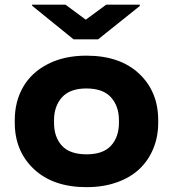

<svg xmlns="http://www.w3.org/2000/svg" viewBox="-20 -770 721 800"><path d="M41.5 -258.8V-269Q41.5 -346.7 76.2 -407.2Q110.8 -467.8 179 -502.9Q247.1 -538.1 339.8 -538.1Q480 -538.1 559.6 -463.1Q639.2 -388.2 639.2 -269V-258.8Q639.2 -200.7 619.1 -151.6Q599.1 -102.5 561.8 -66.7Q524.4 -30.8 467.5 -10.5Q410.6 9.8 340.8 9.8Q201.7 9.8 121.6 -65.2Q41.5 -140.1 41.5 -258.8ZM205.1 -269V-258.8Q205.1 -198.7 238 -162.8Q271 -127 340.8 -127Q409.7 -127 442.6 -163.1Q475.6 -199.2 475.6 -258.8V-269Q475.6 -327.6 442.4 -364.5Q409.2 -401.4 339.8 -401.4Q271.5 -401.4 238.3 -364.5Q205.1 -327.6 205.1 -269ZM113.8 -746.1V-750.5H252.9L337.4 -688L422.4 -750.5H562.5V-745.1L388.7 -606H286.6Z"/></svg>

Font: Bert Sans Black
Style: Regular
Weight: 900
Designer: Christian Robertson, Adam Twardoch, & Cristiano Sobral
Foundry: Google
Version: Version 12.135;January 10, 2020;FontCreator 12.0.0.2547 64-b